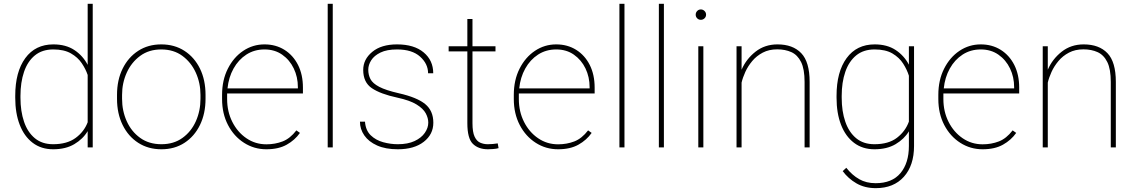

<svg xmlns="http://www.w3.org/2000/svg" viewBox="-20 -770 5931 1003"><path d="M59.6 -259.3V-269.5Q59.6 -394.5 112.1 -466.3Q164.6 -538.1 258.8 -538.1Q324.2 -538.1 368.7 -508.5Q413.1 -479 438 -431.2V-750H464.4V0H438V-85Q413.6 -43.9 368.4 -17.1Q323.2 9.8 257.8 9.8Q195.3 9.8 150.9 -23.9Q106.4 -57.6 83 -118.2Q59.6 -178.7 59.6 -259.3ZM86.9 -269.5V-259.3Q86.9 -189 105.5 -134.3Q124 -79.6 161.9 -48.1Q199.7 -16.6 257.3 -16.6Q330.1 -16.6 374.8 -49.3Q419.4 -82 438 -131.3V-378.4Q427.7 -409.2 407 -439.9Q386.2 -470.7 350.3 -491.2Q314.5 -511.7 258.3 -511.7Q200.2 -511.7 162.1 -480.5Q124 -449.2 105.5 -394.5Q86.9 -339.8 86.9 -269.5Z M591.3 -253.9V-274.4Q591.3 -352.1 620.6 -411.4Q649.9 -470.7 701.9 -504.4Q753.9 -538.1 822.3 -538.1Q891.6 -538.1 943.6 -504.4Q995.6 -470.7 1024.7 -411.4Q1053.7 -352.1 1053.7 -274.4V-253.9Q1053.7 -176.8 1024.7 -117.2Q995.6 -57.6 943.8 -23.9Q892.1 9.8 823.2 9.8Q754.4 9.8 702.1 -23.9Q649.9 -57.6 620.6 -117.2Q591.3 -176.8 591.3 -253.9ZM617.7 -274.4V-253.9Q617.7 -190.9 642.1 -136.7Q666.5 -82.5 712.4 -49.6Q758.3 -16.6 823.2 -16.6Q887.7 -16.6 933.3 -49.6Q979 -82.5 1003.2 -136.7Q1027.3 -190.9 1027.3 -253.9V-274.4Q1027.3 -336.4 1002.9 -390.4Q978.5 -444.3 932.9 -478Q887.2 -511.7 822.3 -511.7Q757.8 -511.7 712.2 -478Q666.5 -444.3 642.1 -390.4Q617.7 -336.4 617.7 -274.4Z M1371.6 9.8Q1307.6 9.8 1254.9 -23.9Q1202.1 -57.6 1171.1 -116.9Q1140.1 -176.3 1140.1 -252.9V-274.4Q1140.1 -351.6 1170.2 -411.1Q1200.2 -470.7 1250.5 -504.4Q1300.8 -538.1 1361.8 -538.1Q1420.4 -538.1 1465.8 -509.8Q1511.2 -481.4 1536.9 -430.7Q1562.5 -379.9 1562.5 -312.5V-281.7H1166.5Q1166.5 -278.3 1166.5 -274.4V-252.9Q1166.5 -187 1193.6 -133.3Q1220.7 -79.6 1267.1 -47.9Q1313.5 -16.1 1371.6 -16.1Q1417 -16.1 1456.3 -31.2Q1495.6 -46.4 1528.3 -88.9L1546.9 -75.7Q1520.5 -38.1 1477.8 -14.2Q1435.1 9.8 1371.6 9.8ZM1361.8 -511.7Q1308.6 -511.7 1267.1 -484.9Q1225.6 -458 1200 -411.9Q1174.3 -365.7 1168.5 -308.1H1536.1V-314.5Q1536.1 -367.7 1514.6 -412.4Q1493.2 -457 1454.1 -484.4Q1415 -511.7 1361.8 -511.7Z M1718.3 -750V0H1691.9V-750Z M2217.3 -129.4Q2217.3 -153.3 2204.1 -178Q2190.9 -202.6 2156.2 -224.1Q2121.6 -245.6 2056.2 -259.8Q1967.8 -278.8 1922.6 -309.3Q1877.4 -339.8 1877.4 -404.8Q1877.4 -460 1924.6 -499Q1971.7 -538.1 2054.2 -538.1Q2143.1 -538.1 2193.1 -496.3Q2243.2 -454.6 2243.2 -387.2H2216.3Q2216.3 -436.5 2174.6 -474.1Q2132.8 -511.7 2054.2 -511.7Q2001 -511.7 1967.8 -495.6Q1934.6 -479.5 1919.2 -455.1Q1903.8 -430.7 1903.8 -405.8Q1903.8 -378.9 1915.3 -356.7Q1926.8 -334.5 1961.2 -316.4Q1995.6 -298.3 2064 -282.7Q2158.7 -261.2 2201.2 -226.3Q2243.7 -191.4 2243.7 -128.9Q2243.7 -67.9 2193.6 -29.1Q2143.6 9.8 2058.1 9.8Q1994.1 9.8 1950 -10Q1905.8 -29.8 1883.1 -62.7Q1860.4 -95.7 1860.4 -134.3H1886.7Q1890.1 -88.9 1916.7 -63.2Q1943.4 -37.6 1981.7 -27.1Q2020 -16.6 2058.1 -16.6Q2110.4 -16.6 2145.8 -33.2Q2181.2 -49.8 2199.2 -75.9Q2217.3 -102.1 2217.3 -129.4Z M2568.4 -528.3V-501.5H2448.2V-126.5Q2448.2 -80.1 2459.2 -56.4Q2470.2 -32.7 2488.5 -24.7Q2506.8 -16.6 2527.8 -16.6Q2543 -16.6 2554.7 -17.8Q2566.4 -19 2580.1 -21L2584.5 3.9Q2573.7 7.3 2556.6 8.5Q2539.6 9.8 2529.3 9.8Q2479 9.8 2450.2 -18.6Q2421.4 -46.9 2421.4 -126.5V-501.5H2323.7V-528.3H2421.4V-670.9H2448.2V-528.3Z M2895.5 9.8Q2831.5 9.8 2778.8 -23.9Q2726.1 -57.6 2695.1 -116.9Q2664.1 -176.3 2664.1 -252.9V-274.4Q2664.1 -351.6 2694.1 -411.1Q2724.1 -470.7 2774.4 -504.4Q2824.7 -538.1 2885.7 -538.1Q2944.3 -538.1 2989.7 -509.8Q3035.2 -481.4 3060.8 -430.7Q3086.4 -379.9 3086.4 -312.5V-281.7H2690.4Q2690.4 -278.3 2690.4 -274.4V-252.9Q2690.4 -187 2717.5 -133.3Q2744.6 -79.6 2791 -47.9Q2837.4 -16.1 2895.5 -16.1Q2940.9 -16.1 2980.2 -31.2Q3019.5 -46.4 3052.2 -88.9L3070.8 -75.7Q3044.4 -38.1 3001.7 -14.2Q2959 9.8 2895.5 9.8ZM2885.7 -511.7Q2832.5 -511.7 2791 -484.9Q2749.5 -458 2723.9 -411.9Q2698.2 -365.7 2692.4 -308.1H3060.1V-314.5Q3060.1 -367.7 3038.6 -412.4Q3017.1 -457 2978 -484.4Q2939 -511.7 2885.7 -511.7Z M3242.2 -750V0H3215.8V-750Z M3448.2 -750V0H3421.9V-750Z M3614.3 -693.4Q3614.3 -704.6 3622.1 -712.6Q3629.9 -720.7 3641.1 -720.7Q3652.3 -720.7 3660.4 -712.6Q3668.5 -704.6 3668.5 -693.4Q3668.5 -682.1 3660.4 -674.3Q3652.3 -666.5 3641.1 -666.5Q3629.9 -666.5 3622.1 -674.3Q3614.3 -682.1 3614.3 -693.4ZM3654.3 -528.3V0H3627.9V-528.3Z M4040 -512.2Q3997.1 -512.2 3964.6 -495.1Q3932.1 -478 3909.7 -451.2Q3887.2 -424.3 3873.5 -394.3Q3859.9 -364.3 3854 -338.4V0H3827.6V-528.3H3854V-405.8Q3877.9 -461.4 3926.5 -499.8Q3975.1 -538.1 4041.5 -538.1Q4121.6 -538.1 4165.5 -492.4Q4209.5 -446.8 4209.5 -341.8V0H4183.1V-341.8Q4183.1 -409.2 4164.8 -446Q4146.5 -482.9 4114.3 -497.6Q4082 -512.2 4040 -512.2Z M4350.1 -259.3V-269.5Q4350.1 -394.5 4402.6 -466.3Q4455.1 -538.1 4549.3 -538.1Q4614.3 -538.1 4658.7 -508.8Q4703.1 -479.5 4728 -432.1V-528.3H4754.9V-7.3Q4754.9 94.2 4701.7 153.6Q4648.4 212.9 4555.2 212.9Q4497.6 212.9 4454.3 188Q4411.1 163.1 4382.3 124L4400.9 106.4Q4431.6 145 4468.5 166Q4505.4 187 4554.2 187Q4640.1 187 4684.1 134.3Q4728 81.5 4728 -7.3V-84Q4703.6 -43.5 4658.4 -16.8Q4613.3 9.8 4548.3 9.8Q4485.8 9.8 4441.4 -23.9Q4397 -57.6 4373.5 -118.2Q4350.1 -178.7 4350.1 -259.3ZM4377 -269.5V-259.3Q4377 -189 4395.8 -134.3Q4414.6 -79.6 4452.4 -48.1Q4490.2 -16.6 4547.9 -16.6Q4622.1 -16.6 4666 -50.5Q4710 -84.5 4728 -134.8V-374.5Q4718.3 -405.8 4698.2 -437.5Q4678.2 -469.2 4642.3 -490.5Q4606.4 -511.7 4548.8 -511.7Q4490.7 -511.7 4452.6 -480.5Q4414.6 -449.2 4395.8 -394.5Q4377 -339.8 4377 -269.5Z M5113.3 9.8Q5049.3 9.8 4996.6 -23.9Q4943.8 -57.6 4912.8 -116.9Q4881.8 -176.3 4881.8 -252.9V-274.4Q4881.8 -351.6 4911.9 -411.1Q4941.9 -470.7 4992.2 -504.4Q5042.5 -538.1 5103.5 -538.1Q5162.1 -538.1 5207.5 -509.8Q5252.9 -481.4 5278.6 -430.7Q5304.2 -379.9 5304.2 -312.5V-281.7H4908.2Q4908.2 -278.3 4908.2 -274.4V-252.9Q4908.2 -187 4935.3 -133.3Q4962.4 -79.6 5008.8 -47.9Q5055.2 -16.1 5113.3 -16.1Q5158.7 -16.1 5198 -31.2Q5237.3 -46.4 5270 -88.9L5288.6 -75.7Q5262.2 -38.1 5219.5 -14.2Q5176.8 9.8 5113.3 9.8ZM5103.5 -511.7Q5050.3 -511.7 5008.8 -484.9Q4967.3 -458 4941.7 -411.9Q4916 -365.7 4910.2 -308.1H5277.8V-314.5Q5277.8 -367.7 5256.3 -412.4Q5234.9 -457 5195.8 -484.4Q5156.7 -511.7 5103.5 -511.7Z M5639.6 -512.2Q5596.7 -512.2 5564.2 -495.1Q5531.7 -478 5509.3 -451.2Q5486.8 -424.3 5473.1 -394.3Q5459.5 -364.3 5453.6 -338.4V0H5427.2V-528.3H5453.6V-405.8Q5477.5 -461.4 5526.1 -499.8Q5574.7 -538.1 5641.1 -538.1Q5721.2 -538.1 5765.1 -492.4Q5809.1 -446.8 5809.1 -341.8V0H5782.7V-341.8Q5782.7 -409.2 5764.4 -446Q5746.1 -482.9 5713.9 -497.6Q5681.6 -512.2 5639.6 -512.2Z"/></svg>

Font: Vazirmatn UI Thin
Style: Regular
Weight: 100
Designer: Saber Rastikerdar
Foundry: Saber Rastikerdar
Version: Version 33.003